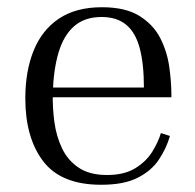

<svg xmlns="http://www.w3.org/2000/svg" viewBox="-20 -499 540 531"><path d="M260 12Q149 12 99.5 -53Q50 -118 50 -227Q50 -302 73 -359Q96 -416 143 -447.5Q190 -479 262 -479Q327 -479 365.5 -455Q404 -431 423 -394Q442 -357 448 -315Q454 -273 454 -237V-230H119L120 -257H378Q378 -322 366.5 -365.5Q355 -409 329 -430.5Q303 -452 261 -452Q214 -452 185 -426.5Q156 -401 142 -354Q128 -307 126 -242Q125 -201 130.5 -161Q136 -121 152 -88Q168 -55 198 -35Q228 -15 276 -15Q324 -15 354.5 -34Q385 -53 401.5 -80Q418 -107 425 -131L450 -123Q440 -88 419 -57Q398 -26 360 -7Q322 12 260 12Z"/></svg>

Font: Frank Ruhl Libre Light
Style: Regular
Weight: 300
Designer: Yanek Iontef
Foundry: Fontef
Version: Version 6.003;gftools[0.9.30]